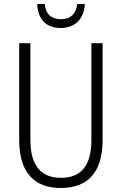

<svg xmlns="http://www.w3.org/2000/svg" viewBox="-20 -930 609 960"><path d="M404 -910H366C361 -861 333 -834 285 -834C236 -834 208 -860 204 -910H166C169 -831 213 -790 284 -790C355 -790 401 -836 404 -910ZM493 -230V-714H437V-230C437 -96 381 -41 285 -41C187 -41 132 -99 132 -231V-714H76V-230C76 -69 150 10 284 10C414 10 493 -63 493 -230Z"/></svg>

Font: Noto Sans Thai Cond Light
Style: Regular
Weight: 300
Width: 3
Designer: Monotype Design Team
Foundry: Monotype Imaging Inc.
Version: Version 2.002